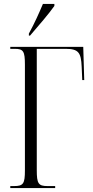

<svg xmlns="http://www.w3.org/2000/svg" viewBox="-20 -951 468 971"><path d="M126 -781V-771H132C171 -816 231 -886 255 -921V-931H197C178 -886 156 -836 126 -781ZM32 0H259V-10H220C174 -10 166 -23 166 -90V-704H312C377 -704 390 -685 393 -614L396 -546H406L401 -714H32V-704H55C98 -704 106 -692 106 -624V-89C106 -22 98 -10 51 -10H32Z"/></svg>

Font: Noto Serif Display ExtraCondensed Light
Style: Regular
Weight: 300
Width: 2
Designer: Monotype Design Team
Foundry: Monotype Imaging Inc.
Version: Version 2.009